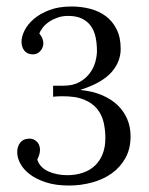

<svg xmlns="http://www.w3.org/2000/svg" viewBox="-20 -556 457 588"><path d="M100.6 -453.1Q106.9 -445.8 109.9 -438Q112.8 -430.2 112.8 -422.4Q112.8 -418 110.8 -412.1Q108.9 -406.2 105 -401.4Q101.1 -396.5 94.5 -392.8Q87.9 -389.2 78.1 -389.6Q62 -390.6 54 -401.6Q45.9 -412.6 45.9 -428.7Q45.9 -443.8 55.2 -462.6Q64.5 -481.4 83.5 -497.8Q102.5 -514.2 131.1 -525.1Q159.7 -536.1 198.7 -536.1Q228.5 -536.1 255.9 -529.1Q283.2 -522 304 -506.6Q324.7 -491.2 337.2 -466.3Q349.6 -441.4 349.6 -406.2Q349.6 -388.2 343.3 -370.6Q336.9 -353 322.8 -336.4Q308.6 -319.8 284.9 -305.9Q261.2 -292 227.1 -281.2V-280.3Q262.7 -276.9 291 -265.1Q319.3 -253.4 339.1 -234.9Q358.9 -216.3 369.4 -191.9Q379.9 -167.5 379.9 -138.7Q379.9 -100.6 364.3 -72.3Q348.6 -43.9 322.3 -25.1Q295.9 -6.3 261.7 2.9Q227.5 12.2 191.4 12.2Q150.4 12.2 120.6 2.4Q90.8 -7.3 71.3 -22.2Q51.8 -37.1 42.2 -55.2Q32.7 -73.2 32.7 -89.8Q32.7 -106.9 41.5 -118.7Q50.3 -130.4 67.4 -131.3Q77.6 -131.8 84.2 -128.4Q90.8 -125 95 -119.9Q99.1 -114.7 100.8 -108.6Q102.5 -102.5 102.5 -97.2Q102.5 -89.4 100.1 -82Q97.7 -74.7 94.2 -67.4Q98.1 -54.7 106.9 -45.7Q115.7 -36.6 128.2 -31Q140.6 -25.4 155.3 -22.5Q169.9 -19.5 185.5 -19.5Q211.9 -19.5 233.6 -26.9Q255.4 -34.2 270.8 -48.8Q286.1 -63.5 294.4 -84.5Q302.7 -105.5 302.7 -133.3Q302.7 -157.7 297.4 -181.2Q292 -204.6 277.3 -222.7Q262.7 -240.7 236.6 -251.2Q210.4 -261.7 169.4 -261.2Q157.2 -261.2 142.6 -259.8V-293.5H173.3Q203.1 -293.5 222.7 -304.2Q242.2 -314.9 254.4 -331.1Q266.6 -347.2 271.7 -365.7Q276.9 -384.3 276.9 -399.4Q276.9 -422.9 272.7 -442.4Q268.6 -461.9 258.3 -476.3Q248 -490.7 231 -499Q213.9 -507.3 188.5 -507.3Q171.4 -507.3 156.7 -502.2Q142.1 -497.1 130.4 -489.3Q118.7 -481.4 111.1 -471.7Q103.5 -461.9 100.6 -453.1Z"/></svg>

Font: Parastoo Print
Style: Print
Weight: 400
Foundry: Saber Rastikerdar (saber.rastikerdar@gmail.com)
Version: Version 1.0.0-alpha5